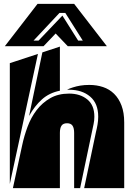

<svg xmlns="http://www.w3.org/2000/svg" viewBox="-20 -977 693 997"><path d="M365 0V-287Q365 -312 356.5 -324.5Q348 -337 328 -337Q308 -337 299.5 -324.5Q291 -312 291 -287V0H47L95 -222Q105 -270 123 -318.5Q141 -367 170 -405Q199 -443 240.5 -467Q282 -491 339 -491Q396 -491 433 -461Q470 -431 470 -371Q470 -352 466 -333Q462 -314 458 -295L396 0ZM358 -523Q376 -529 397 -532.5Q418 -536 444 -536Q482 -536 515 -525Q548 -514 572.5 -490Q597 -466 611 -429Q625 -392 625 -341V0H417L478 -290Q483 -310 486.5 -330.5Q490 -351 490 -371Q490 -440 448 -475.5Q406 -511 339 -511H328Q341 -518 358 -523ZM31 -649 177 -697 31 -22ZM291 -735V-506Q236 -495 198 -461Q160 -427 131 -375L200 -705ZM332 -737 269 -803 206 -737H5L175 -957H365L535 -737ZM319 -910H289L154 -766H180L304 -896L386 -766H410Z"/></svg>

Font: J.M. Nexus Grotesque
Style: Regular
Weight: 900
Designer: deFharo
Foundry: deFharo
Version: Version 3.003